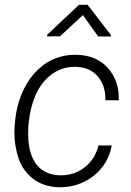

<svg xmlns="http://www.w3.org/2000/svg" viewBox="-20 -765 544 795"><path d="M342.8 -745.1H307.1L175.3 -621.1L174.8 -614.3L228.5 -614.7L323.2 -702.6L386.2 -614.3L439 -613.8L439.5 -619.6ZM227.1 -39.1C145 -41.5 98.6 -99.1 96.7 -204.1C96.7 -207 96.7 -210 96.7 -212.9C96.7 -260.7 104 -306.2 119.1 -350.1C134.3 -394 157.2 -428.2 187.5 -452.1C217.3 -476.6 251.5 -488.3 289.6 -488.3C291.5 -488.3 293.5 -488.3 295.4 -488.3C333 -486.8 362.8 -474.1 384.3 -449.2C405.8 -424.8 416.5 -392.6 416.5 -353.5C416.5 -352.5 416.5 -351.1 416.5 -350.1L471.7 -349.6C471.7 -352.5 471.7 -356 471.7 -358.9C471.7 -408.7 456.5 -450.7 425.3 -484.9C394.5 -519 352.1 -536.6 297.9 -538.1C295.4 -538.1 293 -538.1 291 -538.1C221.7 -538.1 163.1 -508.8 120.1 -459C77.1 -409.2 51.3 -341.8 43.5 -273.4L41.5 -252.4C40.5 -239.3 39.6 -226.6 39.6 -214.4C39.6 -179.7 45.4 -145 56.6 -110.4C67.9 -75.7 87.9 -47.4 116.7 -24.9C145.5 -2.4 181.6 9.3 224.1 10.3C226.1 10.3 228 10.3 230.5 10.3C280.8 10.3 326.7 -5.4 367.2 -36.6C407.7 -68.4 433.1 -110.4 442.9 -162.6H387.7C377.9 -124 358.9 -93.8 330.1 -71.8C301.3 -49.8 269 -39.1 233.4 -39.1C231.4 -39.1 229 -39.1 227.1 -39.1Z"/></svg>

Font: Roboto Light
Style: Italic
Weight: 300
Italic angle: -12°
Designer: Google
Version: Version 2.137; 2017